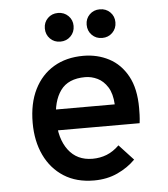

<svg xmlns="http://www.w3.org/2000/svg" viewBox="-52 -762 720 821"><g transform="rotate(-5 308.0 -351.5)"><path d="M319 12Q243.5 12 189.8 -22.2Q136 -56.5 107.2 -117Q78.5 -177.5 78.5 -256Q78.5 -339.5 108.2 -399.2Q138 -459 191.8 -491Q245.5 -523 319 -523Q379 -523 428.8 -497Q478.5 -471 508 -417.2Q537.5 -363.5 537.5 -280Q537.5 -267.5 537 -250.8Q536.5 -234 534 -215H158.5V-304.5H435Q432.5 -351 414.8 -379Q397 -407 371.5 -419.2Q346 -431.5 319 -431.5Q246 -431.5 213 -385.8Q180 -340 180 -262Q180 -179.5 217 -130.2Q254 -81 320.5 -81Q353 -81 381.5 -92.2Q410 -103.5 435.5 -128.5L497 -62Q465 -29.5 420 -8.8Q375 12 319 12ZM227 -592Q200.5 -592 183 -609.8Q165.5 -627.5 165.5 -654Q165.5 -680 183 -697.5Q200.5 -715 227 -715Q253.5 -715 271.2 -697.5Q289 -680 289 -654Q289 -627.5 271.2 -609.8Q253.5 -592 227 -592ZM406.5 -592Q380 -592 362.5 -609.8Q345 -627.5 345 -654Q345 -680 362.5 -697.5Q380 -715 406.5 -715Q433 -715 450.8 -697.5Q468.5 -680 468.5 -654Q468.5 -627.5 450.8 -609.8Q433 -592 406.5 -592Z"/></g></svg>

Font: Overpass Mono SemiBold
Style: Regular
Weight: 600
Monospace: yes
Designer: Delve Withrington, Dave Bailey
Foundry: Delve Fonts LLC
Version: Version 4.000